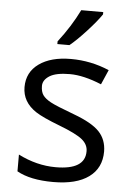

<svg xmlns="http://www.w3.org/2000/svg" viewBox="-55 -807 586 858"><g transform="rotate(5 238.5 -378.0)"><path d="M353 -139.2Q353.5 -169.9 326.2 -192.4Q298.8 -214.8 222.2 -244.1Q145.5 -273.4 114.3 -293.9Q51.8 -335 51.8 -401.9Q51.8 -468.8 105 -506.8Q158.2 -544.9 248 -544.9Q337.9 -544.9 419.9 -509.8L391.1 -443.8Q310.5 -477.1 249 -477.1Q187.5 -477.1 158.2 -459Q128.9 -440.4 128.9 -414.1Q128.9 -387.7 139.6 -372.6Q150.4 -357.4 175.3 -343.8Q200.2 -330.1 282.2 -299.8Q364.3 -269.5 397.5 -234.4Q430.7 -199.2 431.2 -146Q431.2 -71.3 375.5 -30.8Q319.8 9.8 216.3 9.8Q112.8 9.8 53.2 -23.9V-99.1Q136.2 -57.1 221.2 -57.1Q353 -57.1 353 -139.2ZM373 -766.1V-755.9Q351.6 -724.1 309.1 -677.7Q266.6 -631.3 235.4 -606H181.2V-618.2Q237.3 -690.4 274.4 -766.1Z"/></g></svg>

Font: OpenSans-Regular
Style: Regular
Weight: 400
Foundry: Ascender Corporation
Version: Version 1.10